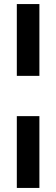

<svg xmlns="http://www.w3.org/2000/svg" viewBox="-20 -763 277 944"><path d="M62.7 -390V-743H173.7V-390ZM62.7 161V-192H173.7V161Z"/></svg>

Font: Saira Thin Condensed
Style: Regular
Weight: 100
Width: 3
Version: Version 1.101